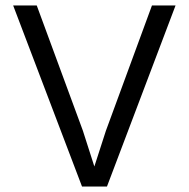

<svg xmlns="http://www.w3.org/2000/svg" viewBox="-20 -680 688 700"><path d="M620 -660 370 0H279L28 -660H114L282 -204L324 -73L366 -203L534 -660Z"/></svg>

Font: Elaine Sans
Style: Regular
Weight: 400
Designer: Wei Huang
Foundry: Wei Huang
Version: Version 2.001;December 24, 2019;FontCreator 12.0.0.2547 64-b